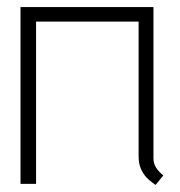

<svg xmlns="http://www.w3.org/2000/svg" viewBox="-20 -520 510 543"><path d="M414 -72V-500H38V0H82V-459H372V-78Q372 -57 378.5 -42.5Q385 -28 394 -18.5Q403 -9 410.5 -4Q418 1 420 3L442 -24Q430 -33 422 -45Q414 -57 414 -72Z"/></svg>

Font: Advent Pro Light
Style: Regular
Weight: 300
Version: Version 3.000